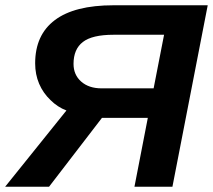

<svg xmlns="http://www.w3.org/2000/svg" viewBox="-41 -708 808 728"><path d="M345.7 -261.2 145 0H-21.5L210.9 -289.1Q177.2 -301.8 150.4 -328.6Q122.6 -355 107.4 -390.4Q92.3 -425.8 92.3 -467.8Q92.3 -575.7 167 -631.8Q241.7 -688 389.2 -688H746.6L612.8 0H468.8L519.5 -261.2ZM344.2 -373H541.5L581.1 -576.2H389.2Q308.6 -576.2 273.2 -548.8Q237.8 -521.5 237.8 -465.8Q237.8 -424.3 266.8 -398.7Q295.9 -373 344.2 -373Z"/></svg>

Font: Arimo
Style: Bold Italic
Weight: 700
Italic angle: -12°
Designer: Steve Matteson
Foundry: Monotype Imaging Inc.
Version: Version 1.33